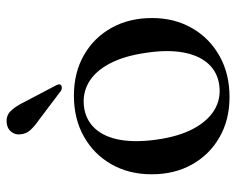

<svg xmlns="http://www.w3.org/2000/svg" viewBox="-88 -628 726 591"><g transform="rotate(-90 275.5 -332.0)"><path d="M277 -468Q347.5 -468 401.2 -437.5Q455 -407 485.5 -352.8Q516 -298.5 516 -227.5Q516 -158.5 485 -104.5Q454 -50.5 399.2 -19.8Q344.5 11 273 11Q203 11 149.5 -19.5Q96 -50 65.5 -104Q35 -158 35 -228.5Q35 -298.5 65.8 -352.5Q96.5 -406.5 151 -437.2Q205.5 -468 277 -468ZM308.5 -20.5Q348.5 -25.5 374.5 -53.5Q400.5 -81.5 409.8 -130.2Q419 -179 409 -245.5Q399.5 -313 376 -357.5Q352.5 -402 318.5 -422Q284.5 -442 243 -437Q202 -431.5 176 -403.2Q150 -375 141.2 -326.5Q132.5 -278 142 -211.5Q151.5 -145 175.2 -100.5Q199 -56 233.2 -35.5Q267.5 -15 308.5 -20.5ZM257 -621.5 308.5 -523.5Q311 -519 311.8 -515Q312.5 -511 309 -507.5Q306 -505 301.2 -505.2Q296.5 -505.5 292.5 -507.5L202.5 -575.5Q183.5 -588.5 171.2 -602Q159 -615.5 158 -633.5Q156 -648 165.8 -660.8Q175.5 -673.5 194.5 -675Q215.5 -677 229.8 -662.5Q244 -648 257 -621.5Z"/></g></svg>

Font: Fraunces 60pt
Style: Regular
Weight: 400
Version: Version 1.000;[b76b70a41]